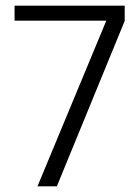

<svg xmlns="http://www.w3.org/2000/svg" viewBox="-20 -659 492 679"><path d="M181 0H112.5L356 -586H31.5V-639H421V-585Z"/></svg>

Font: Anek Devanagari Medium Light
Style: Regular
Weight: 300
Version: Version 1.003